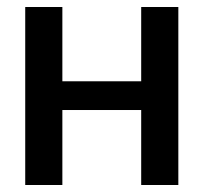

<svg xmlns="http://www.w3.org/2000/svg" viewBox="-20 -528 581 548"><path d="M158 -508V-296H383V-508H489V0H383V-214H158V0H52V-508Z"/></svg>

Font: LT Superior Semi-bold
Style: Regular
Weight: 600
Designer: Daniel Lyons
Foundry: LyonsType
Version: Version 1.0